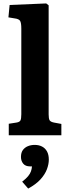

<svg xmlns="http://www.w3.org/2000/svg" viewBox="-20 -787 400 1117"><path d="M31 0V-67L76 -74Q94 -77 99 -86.5Q104 -96 104 -123V-620Q104 -654 97 -665.5Q90 -677 65 -680L29 -686L36 -758L249 -767L263 -756V-121Q263 -97 268.5 -87.5Q274 -78 294 -74L337 -66V0ZM144 310 109 270Q132 252 143.5 238Q155 224 160 210Q165 196 166 181H155Q128 181 115 165Q102 149 102 126Q102 101 113 86Q124 71 142 63.5Q160 56 182 56Q206 56 224.5 65.5Q243 75 253.5 94Q264 113 264 142Q264 168 253 197.5Q242 227 216 256Q190 285 144 310Z"/></svg>

Font: Literata 18pt
Style: Bold
Weight: 700
Designer: Latin by Veronika Burian and Jose Scaglione. Greek by Irene Vlachou. Cyrillic by Vera Evstafieva.
Foundry: TypeTogether
Version: Version 3.103;gftools[0.9.29]